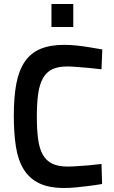

<svg xmlns="http://www.w3.org/2000/svg" viewBox="-20 -928 571 959"><path d="M490 -9Q455 -3 422 1Q393 5 360 8Q327 11 301 11Q225 11 176 -12.5Q127 -36 98.5 -82Q70 -128 59.5 -195.5Q49 -263 49 -350Q49 -443 61.5 -509.5Q74 -576 103.5 -619.5Q133 -663 181.5 -683.5Q230 -704 301 -704Q331 -704 364 -700.5Q397 -697 426 -692Q459 -687 491 -681L487 -582Q453 -585 421 -589Q394 -591 365 -593.5Q336 -596 316 -596Q271 -596 242 -582.5Q213 -569 195.5 -539Q178 -509 171 -461.5Q164 -414 164 -345Q164 -279 170.5 -232Q177 -185 194 -155Q211 -125 241 -110.5Q271 -96 319 -96Q336 -96 365 -98Q394 -100 421 -102Q453 -105 487 -109ZM237 -908H346V-793H237Z"/></svg>

Font: Panefresco 750wt
Style: Regular
Weight: 750
Foundry: Campivisivi & Chank Co
Version: Version 1.000